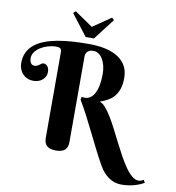

<svg xmlns="http://www.w3.org/2000/svg" viewBox="-110 -1027 1170 1280"><g transform="rotate(10 475.0 -387.5)"><path d="M420.9 -730Q553.7 -730 623.8 -682.9Q693.8 -635.7 693.8 -547.9Q693.8 -504.9 683.8 -474.4Q673.8 -443.8 656 -422.6Q638.2 -401.4 613.5 -387.5Q588.9 -373.5 560.1 -363.8Q580.1 -358.4 600.3 -335Q620.6 -311.5 641.6 -277.1Q662.6 -242.7 684.1 -200.7Q705.6 -158.7 727.3 -115.7Q749 -72.8 771.2 -32.2Q793.5 8.3 815.7 40Q837.9 71.8 860.6 90.8Q883.3 109.9 905.8 109.9Q915.5 109.9 925 106Q934.6 102.1 939.9 98.1L950.2 117.2Q940.4 122.6 926.3 129.2Q912.1 135.7 893.1 141.6Q874 147.5 850.3 151.6Q826.7 155.8 797.9 155.8Q750.5 155.8 712.4 129.6Q674.3 103.5 647 56.2Q619.1 7.3 592.3 -46.4Q565.4 -100.1 538.8 -153.8Q512.2 -207.5 485.6 -258.8Q459 -310.1 432.1 -355L436 -375Q464.8 -367.7 486.1 -378.4Q507.3 -389.2 521 -413.3Q534.7 -437.5 541.3 -472.7Q547.9 -507.8 547.9 -548.8Q547.9 -578.1 541.5 -603.8Q535.2 -629.4 523.7 -648.7Q512.2 -668 496.1 -679Q480 -689.9 460 -689.9Q444.3 -689.9 434.3 -685.3Q424.3 -680.7 418.5 -673.6Q412.6 -666.5 410.4 -658.4Q408.2 -650.4 408.2 -643.1V-64Q408.2 -26.4 388.4 -9.3Q368.7 7.8 328.1 7.8Q287.1 7.8 267.6 -9.3Q248 -26.4 248 -64V-647.9Q248 -674.8 210.9 -674.8Q184.1 -674.8 156.5 -666.7Q128.9 -658.7 106.7 -644.8Q84.5 -630.9 70.3 -611.6Q56.2 -592.3 56.2 -569.8Q56.2 -554.2 60.3 -544.9Q64.5 -535.6 69.8 -531Q75.2 -526.4 80.8 -525.1Q86.4 -523.9 88.9 -523.9Q101.1 -523.9 108.9 -528.1Q116.7 -532.2 123 -536.9Q129.4 -541.5 135 -545.7Q140.6 -549.8 147.9 -549.8Q153.8 -549.8 160.4 -547.1Q167 -544.4 172.6 -538.6Q178.2 -532.7 182.1 -523.2Q186 -513.7 186 -500Q186 -480.5 178.5 -466.3Q170.9 -452.1 158.9 -442.6Q147 -433.1 131.6 -428.5Q116.2 -423.8 101.1 -423.8Q77.6 -423.8 58.8 -431.9Q40 -439.9 26.9 -454.1Q13.7 -468.3 6.8 -487.3Q0 -506.3 0 -527.8Q0 -568.4 15.1 -599.4Q30.3 -630.4 57.9 -652.8Q85.4 -675.3 124 -690.2Q162.6 -705.1 209.5 -713.9Q256.3 -722.7 309.8 -726.3Q363.3 -730 420.9 -730ZM393.1 -772 283.2 -915 298.3 -929.7 421.4 -845.7 544.4 -929.7 559.1 -915 449.2 -772Z"/></g></svg>

Font: Berkshire Swash
Style: Regular
Weight: 700
Designer: Astigmatic (AOETI)
Foundry: Astigmatic (AOETI)
Version: Version 1.000